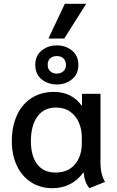

<svg xmlns="http://www.w3.org/2000/svg" viewBox="-20 -977 613 1007"><path d="M42 -237Q42 -313 68.5 -371.5Q95 -430 145 -462.5Q195 -495 263 -495Q357 -495 410 -421V-485H507V-129Q507 -92 513 -67Q519 -42 531 -23L449 10Q423 -21 419 -71L417 -72Q388 -32 347 -11Q306 10 255 10Q191 10 142.5 -21.5Q94 -53 68 -109Q42 -165 42 -237ZM409 -225V-259Q409 -298 394 -333.5Q379 -369 348.5 -391Q318 -413 274 -413Q210 -413 176 -365.5Q142 -318 142 -237Q142 -160 175 -116Q208 -72 271 -72Q337 -72 373 -115Q409 -158 409 -225ZM165 -637Q165 -685 198.5 -712Q232 -739 278 -739Q324 -739 357.5 -712Q391 -685 391 -637Q391 -588 357.5 -561Q324 -534 278 -534Q232 -534 198.5 -561Q165 -588 165 -637ZM326 -637Q326 -659 312.5 -671Q299 -683 278 -683Q257 -683 243.5 -671Q230 -659 230 -637Q230 -615 244 -603Q258 -591 278 -591Q298 -591 312 -603Q326 -615 326 -637ZM320 -957H432L317 -775H234Z"/></svg>

Font: Niramit Medium
Style: Regular
Weight: 500
Designer: Katatrad Aksorn Co.,Ltd.
Foundry: Cadson Demak Co.,Ltd.
Version: Version 1.000; ttfautohint (v1.6)